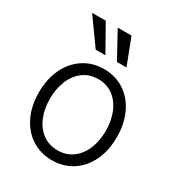

<svg xmlns="http://www.w3.org/2000/svg" viewBox="-183 -877 925 1002"><g transform="rotate(30 280.0 -375.5)"><path d="M44.9 -262.7Q44.9 -343.3 74.7 -405.8Q104.5 -468.3 158.2 -503.2Q211.9 -538.1 280.3 -538.1Q348.6 -538.1 402.1 -503.2Q455.6 -468.3 485.1 -405.8Q514.6 -343.3 514.6 -262.7Q514.6 -182.6 485.1 -120.4Q455.6 -58.1 402.1 -23.7Q348.6 10.7 280.3 10.7Q211.4 10.7 158 -23.7Q104.5 -58.1 74.7 -120.4Q44.9 -182.6 44.9 -262.7ZM448.2 -262.7Q448.2 -321.8 428.5 -370.8Q408.7 -419.9 370.6 -448.7Q332.5 -477.5 280.3 -477.5Q227.5 -477.5 189.2 -448.7Q150.9 -419.9 131.1 -370.8Q111.3 -321.8 111.3 -262.7Q111.3 -203.6 131.1 -154.8Q150.9 -106 189.2 -77.4Q227.5 -48.8 280.3 -48.8Q332.5 -48.8 370.6 -77.4Q408.7 -106 428.5 -154.8Q448.2 -203.6 448.2 -262.7ZM78.1 -760.7H160.2L249 -603.5H190.4ZM232.4 -760.7H315.4L376 -603.5H318.4Z"/></g></svg>

Font: Pretendard GOV Light
Style: Regular
Weight: 300
Designer: Base glyphs from Inter by Rasmus Andersson; Hangeul glyphs from Noto Sans CJK(Source Han Sans) by Jang Soo-young and Kan
Foundry: Kil Hyung-jin
Version: Version 1.309